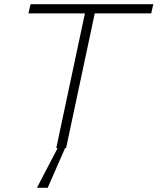

<svg xmlns="http://www.w3.org/2000/svg" viewBox="-20 -708 753 918"><path d="M249 0 386 -644H116L126 -688H713L703 -644H433L296 0ZM158 190 159 185 265 -18H297V-13L208 190Z"/></svg>

Font: Saira Expanded ExtraLight
Style: Italic
Weight: 250
Width: 7
Italic angle: -12°
Designer: Hector Gatti with collaboration of the Omnibus-Type team
Foundry: Omnibus-Type
Version: Version 1.101